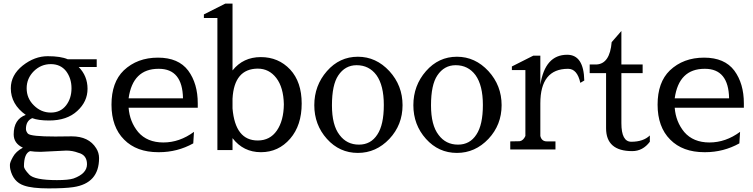

<svg xmlns="http://www.w3.org/2000/svg" viewBox="-20 -830 4182 1066"><path d="M262 -474Q316 -474 347 -435Q377 -395 377 -340Q377 -284 347 -245Q316 -205 262 -205Q208 -205 168 -245Q128 -284 128 -340Q128 -395 168 -435Q208 -474 262 -474ZM123 -192Q56 -168 56 -84Q56 -34 107 -10Q68 11 52 41Q35 71 35 85Q35 100 37 109Q53 180 113 200Q158 216 249 216Q340 216 387 209Q530 188 530 48Q530 18 514 -7Q473 -73 378 -73L287 -72Q151 -72 135 -88Q124 -101 124 -114Q124 -159 159 -174Q193 -161 253 -161Q352 -161 409 -214Q466 -266 466 -337Q466 -408 417 -458H517V-501H356Q317 -518 245 -518Q172 -518 106 -466Q40 -413 40 -340Q40 -251 123 -192ZM348 6Q383 6 414 18Q463 30 463 82Q463 134 388 161Q360 170 296 170Q171 170 142 139Q113 108 113 94Q113 22 147 9Q171 13 206 13Z M694 -284Q717 -448 860 -448H862Q993 -448 996 -284ZM1057 -98Q977 -39 887 -39Q797 -39 747 -97Q700 -154 694 -232H1078V-256Q1078 -366 1025 -438Q971 -510 857 -510Q742 -510 667 -439Q599 -373 599 -249Q599 -125 669 -55Q738 15 859 15Q861 15 863 15Q965 15 1053 -34Z M1271 -810H1231L1112 -750V-730H1187V3H1271V-63Q1331 15 1429 15Q1526 15 1591 -60Q1655 -134 1655 -255Q1655 -375 1591 -444Q1526 -513 1428 -513Q1330 -513 1271 -439ZM1517 -105Q1479 -50 1411 -50Q1286 -50 1271 -228V-282Q1280 -448 1411 -449Q1474 -449 1514 -397Q1554 -345 1556 -251Q1555 -160 1517 -105Z M2070 -413Q2111 -356 2111 -247Q2111 -137 2075 -83Q2039 -27 1973 -27Q1905 -27 1865 -81Q1823 -135 1823 -245Q1823 -359 1858 -411Q1896 -468 1960 -468Q2029 -468 2070 -413ZM1795 -59Q1865 19 1967 19Q2068 19 2142 -59Q2215 -137 2215 -246Q2215 -355 2142 -435Q2068 -515 1967 -515Q1865 -515 1795 -435Q1725 -355 1725 -246Q1725 -137 1795 -59Z M2620 -413Q2661 -356 2661 -247Q2661 -137 2625 -83Q2589 -27 2523 -27Q2455 -27 2415 -81Q2373 -135 2373 -245Q2373 -359 2408 -411Q2446 -468 2510 -468Q2579 -468 2620 -413ZM2345 -59Q2415 19 2517 19Q2618 19 2692 -59Q2765 -137 2765 -246Q2765 -355 2692 -435Q2618 -515 2517 -515Q2415 -515 2345 -435Q2275 -355 2275 -246Q2275 -137 2345 -59Z M3129 -526Q3006 -526 2980 -359V-521H2941L2822 -461V-441H2897V-75Q2886 -50 2866 -46L2813 -45V0H3064V-45H3016Q2987 -45 2980 -75V-256Q2980 -448 3134 -448Q3185 -448 3202 -370L3224 -383Q3221 -526 3129 -526Z M3490 9Q3549 9 3588 -43V-78Q3552 -43 3485 -43Q3430 -43 3430 -146V-424H3548V-472H3430V-658L3376 -596Q3366 -476 3292 -472H3254V-424H3345V-118Q3345 9 3490 9Z M3726 -284Q3749 -448 3892 -448H3894Q4025 -448 4028 -284ZM4089 -98Q4009 -39 3919 -39Q3829 -39 3779 -97Q3732 -154 3726 -232H4110V-256Q4110 -366 4057 -438Q4003 -510 3889 -510Q3774 -510 3699 -439Q3631 -373 3631 -249Q3631 -125 3701 -55Q3770 15 3891 15Q3893 15 3895 15Q3997 15 4085 -34Z"/></svg>

Font: Sawarabi Mincho
Style: Regular
Weight: 400
Version: Version 1.082; ttfautohint (v1.8.4.7-5d5b)